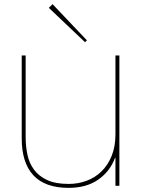

<svg xmlns="http://www.w3.org/2000/svg" viewBox="-20 -898 687 928"><path d="M400 -703 391 -694 216 -860 234 -878ZM557 0H538V-135H536Q512 -70 455 -30Q398 10 312 10Q198 10 141.5 -50.5Q85 -111 85 -229V-630H104V-235Q104 -191 112.5 -150.5Q121 -110 144 -78.5Q167 -47 207.5 -28Q248 -9 312 -9Q357 -9 398 -24Q439 -39 470 -69Q501 -99 519.5 -144Q538 -189 538 -249V-630H557Z"/></svg>

Font: TypoPRO Sinkin Sans
Style: 100 Thin
Weight: 100
Designer: Keith Bates
Foundry: K-Type
Version: Sinkin Sans (version 1.0)  by Keith Bates   •   © 2014   www